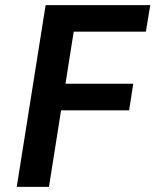

<svg xmlns="http://www.w3.org/2000/svg" viewBox="-20 -725 603 745"><path d="M45 0 157 -705H563L546 -602H266L234 -400H497L481 -297H217L170 0Z"/></svg>

Font: Nunito Sans 7pt Condensed
Style: Bold Italic
Weight: 700
Width: 3
Italic angle: -9°
Designer: Vernon Adams
Foundry: Vernon Adams
Version: Version 3.101;gftools[0.9.27]